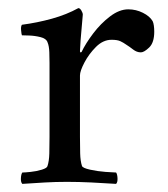

<svg xmlns="http://www.w3.org/2000/svg" viewBox="-20 -450 414 473"><path d="M296 -427Q315 -427 332 -418.5Q349 -410 356 -398Q358 -394 359 -387Q360 -380 360 -372Q360 -345 347.5 -333Q335 -321 327 -321Q317 -321 308 -328Q299 -335 291 -340Q284 -345 276.5 -348.5Q269 -352 255 -352Q234 -352 216.5 -334.5Q199 -317 188 -296Q177 -275 177 -264V-113Q177 -91 177.5 -72Q178 -53 182 -41Q184 -36 202 -32Q220 -28 240 -26.5Q260 -25 266 -25Q269 -21 269.5 -11Q270 -1 266 3Q236 1 205 -0.5Q174 -2 145 -2Q117 -2 91 -0.5Q65 1 35 3Q31 -1 31.5 -11Q32 -21 35 -25Q41 -25 55.5 -26.5Q70 -28 83 -32Q96 -36 97 -41Q101 -53 101.5 -72Q102 -91 102 -113V-295Q102 -305 101.5 -321Q101 -337 97 -346Q94 -355 80 -358.5Q66 -362 52 -362.5Q38 -363 34 -363Q33 -365 32 -375Q31 -385 34 -389Q72 -394 108 -404Q144 -414 173 -430Q177 -430 180.5 -424Q184 -418 184 -414Q184 -411 182 -391Q180 -371 178.5 -350.5Q177 -330 177 -324Q177 -321 178.5 -321Q180 -321 181 -322Q191 -343 209.5 -367.5Q228 -392 251 -409.5Q274 -427 296 -427Z"/></svg>

Font: Amiri
Style: Regular
Weight: 400
Designer: Khaled Hosny
Version: Version 0.114